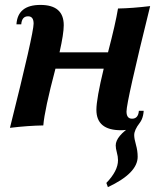

<svg xmlns="http://www.w3.org/2000/svg" viewBox="-20 -518 672 781"><path d="M205.6 -238.8Q161.1 -70.8 156.2 -7.8Q94.2 -6.8 20.5 2Q116.7 -381.8 116.7 -421.9Q116.7 -451.7 94.2 -451.7Q68.8 -451.7 66.4 -418.9H46.9Q51.8 -498 144.5 -498Q239.3 -498 239.3 -415.5Q239.3 -380.4 222.2 -305.2H419.4Q450.2 -422.9 460 -483.4Q517.1 -484.4 590.8 -493.2Q494.6 -104.5 494.6 -64.5Q494.6 -35.2 517.1 -35.2Q542.5 -35.2 544.9 -67.4H564.5Q559.6 11.7 471.7 11.7Q372.1 11.7 372.1 -71.3Q372.1 -115.7 401.9 -238.8ZM418.9 243.2 412.6 226.1Q460 177.2 460 133.8Q460 118.7 455.3 102.1Q450.7 85.4 450.7 73.7Q450.7 36.1 517.6 -7.3L548.3 -18.1Q525.9 10.7 525.9 31.7Q525.9 45.9 533 70.8Q540 95.7 540 119.6Q540 186.5 418.9 243.2Z"/></svg>

Font: Munson
Style: Bold Italic
Weight: 700
Italic angle: -12°
Designer: Paul James MIller
Foundry: High-Logic / Made with FontCreator
Version: Version 2.10;May 5, 2019;FontCreator 11.5.0.2430 64-bit